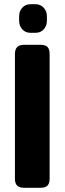

<svg xmlns="http://www.w3.org/2000/svg" viewBox="-20 -893 307 913"><path d="M71 -794V-816Q71 -840 86 -856.5Q101 -873 125 -873H149Q172 -873 187.5 -856.5Q203 -840 203 -816V-794Q203 -770 188 -753.5Q173 -737 149 -737H125Q101 -737 86 -753.5Q71 -770 71 -794ZM51 -43V-636Q51 -658 61.5 -669Q72 -680 96 -680H171Q196 -680 206 -669.5Q216 -659 216 -636V-43Q216 -21 206 -10.5Q196 0 171 0H96Q72 0 61.5 -10.5Q51 -21 51 -43Z"/></svg>

Font: Mitr Medium
Style: Regular
Weight: 500
Designer: Thanarat Vachiruckul
Foundry: Cadson Demak
Version: Version 1.002